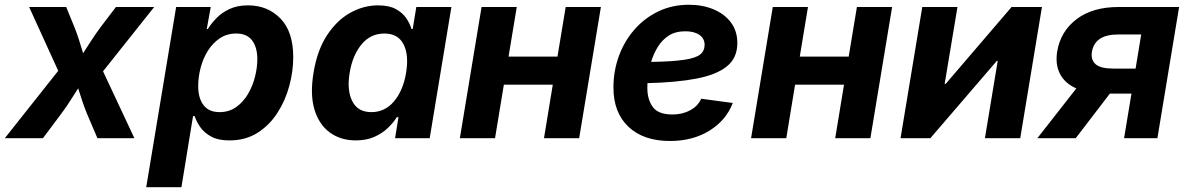

<svg xmlns="http://www.w3.org/2000/svg" viewBox="-45 -575 4944 799"><path d="M-24.9 0 197.3 -280.3 76.2 -545.9H230.5L265.6 -460Q276.4 -432.6 284.7 -406Q293 -379.4 300.8 -353.5Q317.4 -379.4 334.7 -406Q352.1 -432.6 372.1 -460L437.5 -545.9H596.7L383.8 -278.3L514.2 0H360.4L316.4 -103Q305.7 -129.4 296.9 -155.8Q288.1 -182.1 280.3 -207.5Q264.2 -182.1 247.3 -155.8Q230.5 -129.4 210.9 -103L133.8 0Z M563.5 204.1 688 -545.9H832L815.4 -454.1H819.8Q833.5 -476.6 855.7 -499.5Q877.9 -522.5 910.4 -537.6Q942.9 -552.7 987.3 -552.7Q1068.4 -552.7 1121.8 -498.3Q1175.3 -443.8 1175.3 -336.9Q1175.3 -278.3 1158.9 -217.5Q1142.6 -156.7 1109.6 -105.5Q1076.7 -54.2 1026.9 -22.5Q977.1 9.3 909.7 9.3Q862.8 9.3 833.5 -6.8Q804.2 -22.9 788.1 -46.4Q772 -69.8 765.1 -91.8H758.3L710 204.1ZM868.2 -108.4Q908.7 -108.4 938.5 -129.9Q968.3 -151.4 987.8 -185.1Q1007.3 -218.8 1016.6 -257.1Q1025.9 -295.4 1025.9 -328.6Q1025.9 -377.4 1004.4 -406.5Q982.9 -435.5 938 -435.5Q898.9 -435.5 869.4 -415.5Q839.8 -395.5 819.8 -363.3Q799.8 -331.1 789.8 -292.5Q779.8 -253.9 779.8 -216.8Q779.8 -166.5 802 -137.5Q824.2 -108.4 868.2 -108.4Z M1435.5 9.3Q1373 9.3 1327.9 -23.4Q1282.7 -56.2 1263.7 -118.9Q1244.6 -181.6 1259.8 -272.5Q1274.9 -365.7 1315.7 -428Q1356.4 -490.2 1412.1 -521.5Q1467.8 -552.7 1528.3 -552.7Q1574.2 -552.7 1602.5 -537.1Q1630.9 -521.5 1646 -498.8Q1661.1 -476.1 1667.5 -454.1H1672.4L1687.5 -545.9H1833.5L1743.2 0H1599.1L1613.3 -87.4H1606.4Q1592.3 -64.9 1569.3 -42.7Q1546.4 -20.5 1513.2 -5.6Q1480 9.3 1435.5 9.3ZM1500.5 -108.4Q1557.1 -108.4 1595 -153.6Q1632.8 -198.7 1645 -272.5Q1657.2 -347.2 1634 -391.4Q1610.8 -435.5 1554.7 -435.5Q1496.6 -435.5 1459.2 -389.9Q1421.9 -344.2 1410.2 -272.5Q1397.9 -200.7 1420.7 -154.5Q1443.4 -108.4 1500.5 -108.4Z M2105.5 -545.9 2071.3 -339.4H2274.9L2309.1 -545.9H2455.6L2365.2 0H2218.8L2255.4 -222.7H2051.8L2015.1 0H1868.7L1959 -545.9Z M2742.7 11.7Q2633.3 11.7 2570.6 -47.1Q2507.8 -106 2507.8 -210.9Q2507.8 -279.8 2530.5 -341.8Q2553.2 -403.8 2595.2 -451.9Q2637.2 -500 2694.8 -527.6Q2752.4 -555.2 2821.8 -555.2Q2879.4 -555.2 2925 -535.9Q2970.7 -516.6 2997.1 -481Q3023.4 -445.3 3023.4 -396Q3023.4 -334.5 2980.5 -299.3Q2937.5 -264.2 2854 -248Q2770.5 -231.9 2649.4 -229Q2648.9 -218.3 2648.9 -208.5Q2648.9 -161.6 2671.4 -130.1Q2693.8 -98.6 2753.4 -98.6Q2794.9 -98.6 2827.1 -116Q2859.4 -133.3 2873 -164.1L3004.4 -146.5Q2977.5 -75.2 2908 -31.7Q2838.4 11.7 2742.7 11.7ZM2664.6 -317.4Q2754.4 -318.8 2802.5 -326.2Q2850.6 -333.5 2868.9 -348.4Q2887.2 -363.3 2887.2 -388.7Q2887.2 -414.6 2865.7 -429.7Q2844.2 -444.8 2806.6 -444.8Q2766.1 -444.8 2738 -426.8Q2710 -408.7 2692.1 -379.4Q2674.3 -350.1 2664.6 -317.4Z M3317.4 -545.9 3283.2 -339.4H3486.8L3521 -545.9H3667.5L3577.1 0H3430.7L3467.3 -222.7H3263.7L3227.1 0H3080.6L3170.9 -545.9Z M4200.7 0H4053.7L4106.9 -321.3H4103L3826.7 0H3702.6L3793 -545.9H3939.5L3886.2 -226.1H3890.6L4164.6 -545.9H4291Z M4771.5 0H4632.8L4663.6 -185.5H4573.7L4431.6 0H4272L4434.1 -207Q4386.2 -228 4366 -267.8Q4345.7 -307.6 4354.5 -361.3Q4368.7 -444.8 4435.3 -495.4Q4502 -545.9 4610.4 -545.9H4861.8ZM4680.7 -289.6 4704.1 -431.6H4610.4Q4558.6 -431.6 4531.7 -413.1Q4504.9 -394.5 4499 -359.9Q4493.7 -325.7 4514.6 -307.6Q4535.6 -289.6 4587.9 -289.6Z"/></svg>

Font: Inter
Style: Bold Italic
Weight: 700
Italic angle: -9.39999°
Designer: Rasmus Andersson
Foundry: rsms
Version: Version 4.001;git-9221beed3